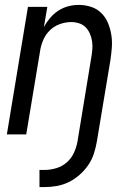

<svg xmlns="http://www.w3.org/2000/svg" viewBox="-20 -548 540 783"><path d="M141 215V145H162Q185 145 209 138Q233 131 252 114.5Q271 98 281.5 75Q292 52 296 29L352 -312Q355 -329 356.5 -346Q358 -363 355.5 -379.5Q353 -396 346.5 -411Q340 -426 329 -437Q318 -448 302.5 -453Q287 -458 270 -458Q247 -458 223.5 -449.5Q200 -441 182.5 -423.5Q165 -406 155.5 -383Q146 -360 143 -337L87 0H8L94 -520H173L159 -438Q170 -458 184.5 -475Q199 -492 218 -504.5Q237 -517 258.5 -522.5Q280 -528 301 -528Q327 -528 351.5 -520Q376 -512 393.5 -494.5Q411 -477 420.5 -454Q430 -431 434 -405.5Q438 -380 436 -353.5Q434 -327 430 -301L375 29Q371 53 363 78Q355 103 340 125Q325 147 304.5 165Q284 183 260.5 194.5Q237 206 211.5 210.5Q186 215 161 215Z"/></svg>

Font: Iosevka
Style: Italic
Weight: 400
Italic angle: -9°
Monospace: yes
Designer: Belleve Invis
Foundry: Belleve Invis
Version: Version 32.5.0; ttfautohint (v1.8.4)